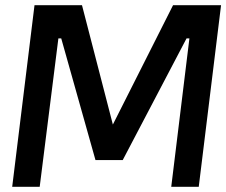

<svg xmlns="http://www.w3.org/2000/svg" viewBox="-20 -720 872 740"><path d="M27 0 113 -700H296L415 -240L647 -700H832L746 0H640L710 -572H699L453 -103H348L216 -572H205L133 0Z"/></svg>

Font: Kulim Park SemiBold
Style: Italic
Weight: 600
Italic angle: -8°
Designer: Noponies / Dale Sattler
Foundry: Noponies
Version: Version 1.000; ttfautohint (v1.8.3)